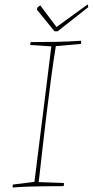

<svg xmlns="http://www.w3.org/2000/svg" viewBox="-20 -827 412 853"><path d="M36 6Q36 -2 37 -7L133 -19Q140 -72 148.5 -143Q157 -214 167.5 -294.5Q178 -375 188 -459Q198 -543 208 -621L114 -627Q114 -630 114.5 -633Q115 -636 117 -640Q177 -640 228.5 -641Q280 -642 340 -646Q341 -640 340 -632L228 -622Q218 -561 207.5 -483Q197 -405 187 -322Q177 -239 168 -160Q159 -81 152 -18L264 -14Q264 -10 264 -7Q264 -4 262 0Q215 0 179 0.5Q143 1 109.5 2Q76 3 36 6ZM222 -688 144 -784 146 -793Q151 -799 159 -803L231 -707L369 -807Q372 -804 372 -795L236 -688Z"/></svg>

Font: Labrada Thin
Style: Italic
Weight: 100
Italic angle: -7°
Designer: Mercedes Jáuregui
Foundry: Omnibus-Type Team
Version: Version 1.000; ttfautohint (v1.8.4.7-5d5b)